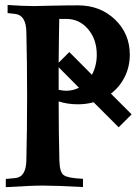

<svg xmlns="http://www.w3.org/2000/svg" viewBox="-20 -754 554 775"><path d="M3.4 1.5V-31.7L41.5 -35.2H41Q85 -38.6 86.4 -106.9Q89.4 -231 89.4 -366.2Q89.4 -501.5 86.4 -625.5Q85 -692.9 41 -697.8L10.7 -701.2V-733.9Q71.3 -729.5 117.7 -729.5Q123 -729.5 184.3 -731Q245.6 -732.4 294.9 -732.4Q384.3 -732.4 444.1 -675.3Q503.9 -618.2 503.9 -533.2Q503.9 -484.9 483.6 -444.1Q463.4 -403.3 427.7 -376L511.2 -292.5L459 -240.2L357.9 -341.3Q327.1 -333 294.9 -333Q252 -333 216.8 -344.7Q216.8 -222.2 219.7 -106.9Q220.7 -58.1 237.8 -46.6Q254.9 -35.2 309.1 -32.7Q313 -32.2 314.9 -32.2V1Q205.1 -4.9 153.3 -4.9Q106.9 -4.9 3.4 1.5ZM219.2 -677.7Q217.8 -618.7 216.8 -501L259.8 -543.9L351.1 -452.1Q370.6 -488.8 370.6 -533.2Q370.6 -595.2 335.4 -636.5Q300.3 -677.7 247.1 -677.7ZM247.1 -387.7Q274.4 -387.7 298.8 -399.9L216.8 -482.4Q216.8 -468.8 216.8 -453.6Q216.8 -438.5 216.8 -419.9Q216.8 -401.4 216.8 -391.6Q233.4 -387.7 247.1 -387.7Z"/></svg>

Font: Flanker
Style: Bold
Weight: 700
Designer: Flanker
Foundry: Flanker
Version: Version 2.021